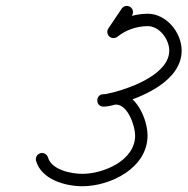

<svg xmlns="http://www.w3.org/2000/svg" viewBox="-20 -610 635 650"><path d="M421 -586.4C411.4 -592.9 398.3 -590.3 391.9 -580.7C376.9 -558.4 361.9 -536 346.9 -513.7C340.4 -504.1 343 -491 352.6 -484.6C362.2 -478.1 375.3 -480.7 381.7 -490.3C396.7 -512.6 411.7 -535 426.7 -557.3C433.2 -566.9 430.6 -580 421 -586.4ZM377.3 -485.5C406.8 -508.9 440.9 -520.7 478.6 -521.5C519.4 -522.5 553 -477 553 -438.7C553 -360.9 428.4 -314.3 367 -298.3C355.8 -295.4 341.9 -291 330.3 -291C316.3 -291 309.3 -280.4 309.3 -269.9C309.4 -259.4 316.4 -248.9 330.3 -249C344.5 -249 359.5 -256 372.3 -256C413.4 -256 437.5 -182.6 437.5 -151C437.5 -66.4 330.1 -21.5 259 -21.5C221.6 -21.5 155 -34.3 142.5 -76.9C139.2 -88 127.5 -94.4 116.4 -91.2C105.3 -87.9 98.9 -76.2 102.2 -65.1C120.7 -2 200.9 20.5 259 20.5C354.5 20.5 479.5 -41.6 479.5 -151C479.5 -207.6 439.7 -298 372.3 -298C358.1 -298 344.4 -291 330.2 -291C316.2 -290.9 309.3 -280.4 309.3 -269.9C309.3 -259.4 316.3 -249 330.3 -249C345.8 -249 362.7 -253.8 377.6 -257.7C460.9 -279.4 595 -336 595 -438.7C595 -500.6 542.2 -565 477.6 -563.5C430.9 -562.4 387.9 -547.5 351.3 -518.5C342.2 -511.3 340.6 -498.1 347.8 -489C355 -479.9 368.2 -478.3 377.3 -485.5Z"/></svg>

Font: FRB American Cursive Guidelines Arrows Medium
Style: Italic
Weight: 500
Italic angle: -25°
Version: Version 2.0;Modular Font Editor K font №1